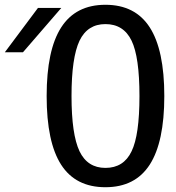

<svg xmlns="http://www.w3.org/2000/svg" viewBox="-107 -762 729 796"><path d="M574.2 -363.8Q574.2 -554.7 513.9 -648.4Q453.6 -742.2 330.1 -742.2Q207 -742.2 146.7 -648.4Q86.4 -554.7 86.4 -363.8Q86.4 -172.4 146.5 -79.1Q206.5 14.2 330.1 14.2Q453.6 14.2 513.9 -79.6Q574.2 -173.3 574.2 -363.8ZM-11.7 -545.4 147 -729H50.3L-86.9 -545.4ZM222.7 -134.8Q189.5 -205.1 189.5 -363.8Q189.5 -522.9 222.7 -593.3Q255.9 -662.1 330.1 -662.1Q405.3 -662.1 438.5 -593.3Q471.2 -525.9 471.2 -363.8Q471.2 -201.7 438.5 -134.8Q405.8 -65.9 330.1 -65.9Q255.9 -65.9 222.7 -134.8Z"/></svg>

Font: Hack Dev
Style: Regular
Weight: 400
Designer: Christopher Simpkins
Foundry: Christopher Simpkins
Version: Version 2.0315